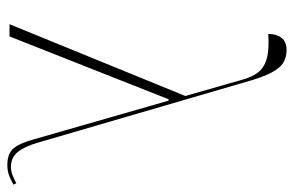

<svg xmlns="http://www.w3.org/2000/svg" viewBox="-162 -650 818 535"><g transform="rotate(90 247.5 -383.0)"><path d="M48 0 248 -490 203 -647Q196 -674 183 -691.5Q170 -709 145 -716.5Q120 -724 75 -721Q75 -744 86 -758Q97 -772 120 -772Q140 -772 155 -763Q170 -754 183 -729.5Q196 -705 209 -658L378 -79Q389 -41 404.5 -22.5Q420 -4 445 -4Q459 -4 472.5 -10Q486 -16 491 -19L495 -11Q483 -4 470 1Q457 6 440 6Q409 6 394.5 -10.5Q380 -27 369 -67L261 -443H257L82 0Z"/></g></svg>

Font: Noto Serif Display ExtraCondensed Thin
Style: Regular
Weight: 100
Width: 2
Designer: Monotype Design Team
Foundry: Monotype Imaging Inc.
Version: Version 2.009